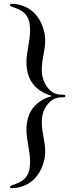

<svg xmlns="http://www.w3.org/2000/svg" viewBox="-20 -881 404 1002"><path d="M40 101C54 101 62 100 72 98C186 77 216 -37 216 -88C216 -147 198 -185 198 -249C198 -306 237 -373 299 -373H308C319 -373 321 -376 321 -380C321 -383 319 -387 308 -387H299C235 -387 198 -456 198 -515C198 -579 216 -613 216 -672C216 -723 186 -837 72 -858C62 -860 54 -861 40 -861C36 -861 32 -858 32 -855C32 -852 35 -848 41 -846C110 -825 137 -797 137 -723C137 -667 118 -609 118 -556C118 -502 134 -413 252 -380C132 -347 118 -255 118 -204C118 -151 137 -93 137 -37C137 37 110 65 41 86C35 88 32 92 32 95C32 98 36 101 40 101Z"/></svg>

Font: Shippori Mincho OTF
Style: Regular
Weight: 400
Designer: FONTDASU
Foundry: FONTDASU / Google Inc. / but / Adobe
Version: Version 3.300;hotconv 1.0.109;makeotfexe 2.5.65596